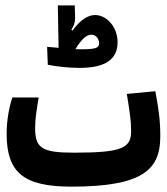

<svg xmlns="http://www.w3.org/2000/svg" viewBox="-20 -696 626 720"><path d="M248.5 3.9C521.5 3.9 581.1 -63.5 581.1 -185.1C581.1 -246.1 574.7 -288.6 562.5 -354L455.6 -343.8C465.8 -280.3 471.7 -245.1 471.7 -204.6C471.7 -141.1 439 -123.5 258.3 -123.5C139.2 -123.5 111.8 -139.6 111.8 -214.4C111.8 -251.5 116.7 -278.8 125 -330.6H26.4C14.2 -294.4 4.9 -244.6 4.9 -194.3C4.9 -48.3 68.8 3.9 248.5 3.9ZM277.8 -441.4C374.5 -441.4 420.9 -473.1 420.9 -537.6C420.9 -594.2 380.9 -639.6 336.4 -639.6C306.6 -639.6 278.3 -617.2 252 -581.5L247.6 -584.5C257.8 -600.6 262.2 -613.3 261.7 -630.9L260.3 -675.8H196.8L199.7 -516.6C182.1 -518.1 166.5 -519.5 156.7 -520.5L159.2 -453.1C189.5 -447.3 232.9 -441.4 277.8 -441.4ZM262.7 -511.7C287.6 -552.2 305.7 -565.9 322.8 -565.9C340.3 -565.9 351.6 -549.8 351.6 -534.2C351.6 -515.1 336.9 -511.2 282.2 -511.2C276.9 -511.2 270 -511.2 262.7 -511.7Z"/></svg>

Font: Cascadia Code NF SemiBold
Style: Regular
Weight: 600
Monospace: yes
Designer: Aaron Bell
Foundry: Saja Typeworks
Version: Version 2404.023